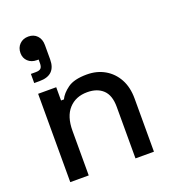

<svg xmlns="http://www.w3.org/2000/svg" viewBox="-143 -900 900 1007"><g transform="rotate(-20 307.5 -396.5)"><path d="M76 0V-493H177V-419H193Q207 -449 243 -475Q279 -501 350 -501Q406 -501 449.5 -476Q493 -451 518 -405.5Q543 -360 543 -296V0H440V-288Q440 -352 408 -382.5Q376 -413 320 -413Q256 -413 217.5 -371Q179 -329 179 -249V0ZM76 -553V-604H103Q124 -604 132 -612.5Q140 -621 140 -641V-661H130Q100 -661 81 -679Q62 -697 62 -725Q62 -755 81 -774Q100 -793 130 -793Q160 -793 178.5 -773.5Q197 -754 197 -721V-641Q197 -553 106 -553Z"/></g></svg>

Font: Space Grotesk Medium
Style: Regular
Weight: 500
Designer: Florian Karsten
Foundry: Florian Karsten
Version: Version 2.000